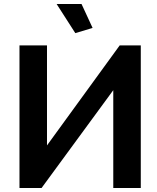

<svg xmlns="http://www.w3.org/2000/svg" viewBox="-20 -936 784 956"><path d="M262 -916H386L441 -797L355 -771ZM214 -212 576 -710H681V0H544V-487L187 0H77V-710H214Z"/></svg>

Font: PTCRaleway
Style: Bold
Weight: 700
Designer: Matt McInerney, Pablo Impallari, Rodrigo Fuenzalida
Foundry: Matt McInerney, Pablo Impallari, Rodrigo Fuenzalida
Version: Version 3.000g; ttfautohint (v1.5) -l 8 -r 28 -G 28 -x 14 -D